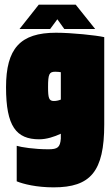

<svg xmlns="http://www.w3.org/2000/svg" viewBox="-20 -645 482 827"><path d="M257 -520H390L306 -625H147L64 -520H196L227 -562ZM52 136C81 148 138 162 211 162C370 162 429 94 429 -109V-485C394 -493 289 -504 221 -504C67 -504 6 -436 6 -269C6 -101 50 -45 149 -45C181 -45 214 -56 242 -69V-48C239 -10 228 -2 188 -2C128 -2 71 -11 52 -17ZM187 -270C187 -326 192 -336 218 -336C228 -336 235 -335 242 -334V-216C232 -212 222 -210 212 -210C191 -210 187 -222 187 -270Z"/></svg>

Font: Blinker Headline
Style: Regular
Weight: 900
Width: 4
Designer: Juergen Huber
Foundry: supertype
Version: Version 1.015;PS 1.15;hotconv 1.0.88;makeotf.lib2.5.647800